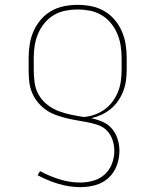

<svg xmlns="http://www.w3.org/2000/svg" viewBox="-20 -558 640 791"><path d="M312 213Q266 213 221 199.5Q176 186 135 164L145 147Q184 168 226 181Q268 194 311 194Q338 194 364.5 186.5Q391 179 411 161Q431 143 441 117Q451 91 451 64Q451 41 443.5 18.5Q436 -4 420.5 -20Q405 -36 382.5 -43.5Q360 -51 337.5 -55Q315 -59 292.5 -63Q270 -67 248 -72.5Q226 -78 204.5 -86.5Q183 -95 164.5 -109Q146 -123 132 -141.5Q118 -160 110 -181.5Q102 -203 100 -226Q98 -249 98 -272V-320Q98 -348 102.5 -376Q107 -404 118.5 -430Q130 -456 148.5 -477.5Q167 -499 191.5 -513Q216 -527 244 -532.5Q272 -538 300 -538Q328 -538 356 -532.5Q384 -527 408.5 -513Q433 -499 451.5 -477.5Q470 -456 481.5 -430Q493 -404 497.5 -376Q502 -348 502 -320V-272Q502 -249 499 -226.5Q496 -204 488 -183Q480 -162 467 -143Q454 -124 436.5 -109.5Q419 -95 398.5 -85.5Q378 -76 356 -71Q380 -66 403 -56Q426 -46 441.5 -27.5Q457 -9 464.5 15Q472 39 472 63Q472 94 461 124Q450 154 427 175Q404 196 373.5 204.5Q343 213 312 213ZM326 -76Q349 -78 371 -86Q393 -94 411.5 -107.5Q430 -121 444 -140Q458 -159 466.5 -180.5Q475 -202 478 -225Q481 -248 481 -272V-320Q481 -345 477 -370.5Q473 -396 463 -419.5Q453 -443 436.5 -463Q420 -483 398 -496Q376 -509 350.5 -514Q325 -519 300 -519Q275 -519 249.5 -514Q224 -509 202 -496Q180 -483 163.5 -463Q147 -443 137 -419.5Q127 -396 123 -370.5Q119 -345 119 -320V-272Q119 -245 122.5 -218Q126 -191 139.5 -167.5Q153 -144 174.5 -127Q196 -110 221 -100.5Q246 -91 272.5 -85.5Q299 -80 326 -76Z"/></svg>

Font: Iosevka Curly Slab ThEx
Style: Regular
Weight: 100
Width: 7
Monospace: yes
Designer: Belleve Invis
Foundry: Belleve Invis
Version: Version 11.1.0; ttfautohint (v1.8.3)